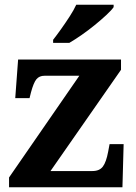

<svg xmlns="http://www.w3.org/2000/svg" viewBox="-20 -786 569 806"><path d="M18 0V-41L313 -468H167Q145 -468 133 -453.5Q121 -439 110 -398L104 -374H44L56 -536H488V-493L192 -68H368Q398 -68 412 -87Q426 -106 434 -149L440 -181H499L494 0ZM203 -619Q218 -638 236.5 -664Q255 -690 272.5 -717Q290 -744 300 -766H457V-756Q448 -743 426.5 -723Q405 -703 378 -681Q351 -659 323 -639.5Q295 -620 271 -606H203Z"/></svg>

Font: Noto Naskh Arabic
Style: Bold
Weight: 700
Designer: Monotype Design Team, David Williams, Mohamad Dakak and Nizar Qandah
Foundry: Monotype Imaging Inc.
Version: Version 2.016